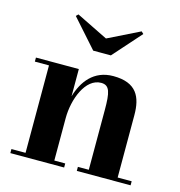

<svg xmlns="http://www.w3.org/2000/svg" viewBox="-105 -799 838 893"><g transform="rotate(15 314.0 -352.5)"><path d="M316 -630 163.5 -705 153.5 -695 273.5 -560H358.5L478.5 -695L468 -705ZM24.5 -19.5V0H283.5V-19.5H231V-223.5C231 -315 273 -425 348.5 -425C390 -425 397 -391 397 -307V-19.5H344.5V0H603.5V-19.5H536V-319.5C536 -406.5 508 -470 395 -470C300.5 -470 252.5 -402.5 231 -329V-460H24.5V-440.5H92.5V-19.5Z"/></g></svg>

Font: Bodoni* 11pt
Style: Bold
Weight: 700
Version: Version 2.3